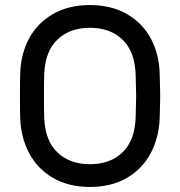

<svg xmlns="http://www.w3.org/2000/svg" viewBox="-20 -730 712 760"><path d="M612 -439Q614 -379 614 -350Q614 -321 612 -261Q609 -185 576.5 -123.5Q544 -62 482.5 -26Q421 10 336 10Q251 10 189.5 -26Q128 -62 95.5 -123.5Q63 -185 60 -261Q59 -291 59 -350Q59 -409 60 -439Q62 -515 94.5 -576.5Q127 -638 189 -674Q251 -710 336 -710Q421 -710 483 -674Q545 -638 577.5 -576.5Q610 -515 612 -439ZM155 -434Q154 -404 154 -350Q154 -296 155 -266Q158 -174 207 -127Q256 -80 336 -80Q416 -80 465 -127Q514 -174 517 -266Q519 -326 519 -350Q519 -374 517 -434Q514 -526 465 -573Q416 -620 336 -620Q256 -620 207 -573Q158 -526 155 -434Z"/></svg>

Font: Rubik
Style: Regular
Weight: 400
Designer: Hubert & Fischer
Foundry: Hubert & Fischer
Version: Version 1.100